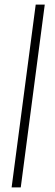

<svg xmlns="http://www.w3.org/2000/svg" viewBox="-20 -820 240 840"><path d="M30.8 0 136.2 -799.8H175.8L70.8 0Z"/></svg>

Font: Cooper Hewitt
Style: Light Italic
Weight: 704
Designer: Village Type and Design LLC
Foundry: Cooper Hewitt Smithsonian Design Museum
Version: 1.000